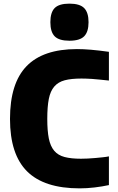

<svg xmlns="http://www.w3.org/2000/svg" viewBox="-20 -1023 651 1056"><path d="M362 -799Q305 -799 281 -823Q257 -847 257 -901Q257 -955 281 -979Q305 -1003 362 -1003Q419 -1003 443 -978.5Q467 -954 467 -901Q467 -848 443 -823.5Q419 -799 362 -799ZM418 13Q223 13 129 -80.5Q35 -174 35 -369Q35 -565 126 -659Q217 -753 403 -753Q438 -753 480 -749.5Q522 -746 579 -738V-580Q547 -583 525 -585.5Q503 -588 485.5 -589Q468 -590 454.5 -590.5Q441 -591 428 -591Q372 -591 336 -581.5Q300 -572 278.5 -547Q257 -522 248.5 -479Q240 -436 240 -369Q240 -304 248.5 -261.5Q257 -219 278 -194Q299 -169 335 -159.5Q371 -150 425 -150Q441 -150 462.5 -151Q484 -152 505 -154Q526 -156 545.5 -158Q565 -160 579 -163V-5Q542 3 500 8Q458 13 418 13Z"/></svg>

Font: Encode Sans Normal
Style: ExtraBold
Weight: 800
Designer: Pablo Impallari, Andres Torresi
Foundry: Pablo Impallari, Andres Torresi
Version: Version 1.000; ttfautohint (v1.00) -l 8 -r 50 -G 200 -x 14 -